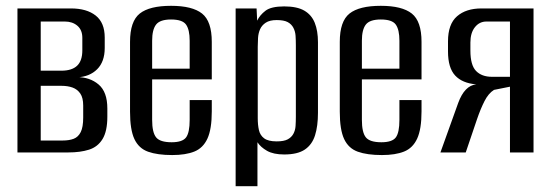

<svg xmlns="http://www.w3.org/2000/svg" viewBox="-20 -524 1894 660"><path d="M40 0V-495H224Q278 -495 309 -470.5Q340 -446 340 -395V-359Q340 -312 314 -286Q288 -260 244 -258V-259Q289 -259 319 -233.5Q349 -208 349 -151V-123Q349 -73 332.5 -46Q316 -19 286 -9.5Q256 0 215 0ZM120 -41H196Q218 -41 233.5 -47Q249 -53 257.5 -70Q266 -87 266 -120V-161Q266 -188 256 -202.5Q246 -217 229.5 -223Q213 -229 191 -229H120ZM120 -281H191Q227 -281 245 -298Q263 -315 263 -351V-394Q263 -421 246 -435.5Q229 -450 203 -450H120Z M572 9Q521 9 489 -2.5Q457 -14 442 -46Q427 -78 427 -140V-380Q427 -451 460.5 -477.5Q494 -504 568 -504Q641 -504 674.5 -477.5Q708 -451 708 -380V-251H503V-112Q503 -69 516.5 -52Q530 -35 570 -35Q607 -35 619.5 -51.5Q632 -68 632 -112V-180H708V-141Q708 -80 693 -47.5Q678 -15 648 -3Q618 9 572 9ZM503 -288H632V-384Q632 -422 619.5 -439.5Q607 -457 568 -457Q530 -457 516.5 -439.5Q503 -422 503 -384Z M790 116V-495H862L864 -453Q873 -472 892.5 -487Q912 -502 957 -502Q1001 -502 1026 -487.5Q1051 -473 1062 -445.5Q1073 -418 1073 -379V-136Q1073 -91 1063 -59Q1053 -27 1028 -10Q1003 7 957 7Q920 7 898 -5.5Q876 -18 865 -35V116ZM931 -38Q956 -38 969 -45Q982 -52 988.5 -64Q995 -76 996 -91Q997 -106 997 -123V-369Q997 -386 996 -401Q995 -416 988.5 -428.5Q982 -441 969 -448Q956 -455 931 -455Q907 -455 893.5 -446Q880 -437 874 -423.5Q868 -410 867 -393.5Q866 -377 866 -363V-118Q866 -95 870 -77Q874 -59 888 -48.5Q902 -38 931 -38Z M1293 9Q1242 9 1210 -2.5Q1178 -14 1163 -46Q1148 -78 1148 -140V-380Q1148 -451 1181.5 -477.5Q1215 -504 1289 -504Q1362 -504 1395.5 -477.5Q1429 -451 1429 -380V-251H1224V-112Q1224 -69 1237.5 -52Q1251 -35 1291 -35Q1328 -35 1340.5 -51.5Q1353 -68 1353 -112V-180H1429V-141Q1429 -80 1414 -47.5Q1399 -15 1369 -3Q1339 9 1293 9ZM1224 -288H1353V-384Q1353 -422 1340.5 -439.5Q1328 -457 1289 -457Q1251 -457 1237.5 -439.5Q1224 -422 1224 -384Z M1494 0 1555 -170Q1566 -200 1581.5 -216Q1597 -232 1617 -234Q1569 -238 1544.5 -264.5Q1520 -291 1520 -347V-382Q1520 -441 1551 -468Q1582 -495 1635 -495H1814V0H1733V-226L1678 -215Q1659 -203 1645.5 -176.5Q1632 -150 1620 -115L1581 0ZM1671 -260H1733V-450H1652Q1628 -450 1612.5 -430.5Q1597 -411 1597 -378V-350Q1597 -300 1616.5 -280Q1636 -260 1671 -260Z"/></svg>

Font: Alumni Sans Medium
Style: Regular
Weight: 500
Designer: Robert E. Leuschke
Foundry: Robert E. Leuschke
Version: Version 1.018